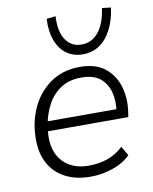

<svg xmlns="http://www.w3.org/2000/svg" viewBox="-84 -804 696 876"><g transform="rotate(-10 264.0 -366.5)"><path d="M265 8Q198 8 149 -17.5Q100 -43 74 -90Q48 -137 48 -203Q48 -281 78 -347Q108 -413 165.5 -453.5Q223 -494 302 -494Q377 -494 420 -458.5Q463 -423 478.5 -367.5Q494 -312 484 -250L481 -230H93L100 -275H451L432 -262Q440 -313 429 -354Q418 -395 387.5 -420Q357 -445 301 -445Q243 -445 204 -418.5Q165 -392 143.5 -351Q122 -310 114 -267L111 -246Q101 -185 116.5 -139.5Q132 -94 170.5 -68.5Q209 -43 266 -43Q313 -43 353 -57Q393 -71 426 -102L451 -59Q418 -26 367.5 -9Q317 8 265 8ZM327 -548Q284 -548 252.5 -570.5Q221 -593 205 -635.5Q189 -678 192 -736L234 -741Q230 -670 256 -631.5Q282 -593 329 -593Q377 -593 408 -631.5Q439 -670 449 -741L490 -736Q482 -678 460 -635.5Q438 -593 404.5 -570.5Q371 -548 327 -548Z"/></g></svg>

Font: Nunito Sans 12pt ExtraLight 12pt Light
Style: Italic
Weight: 300
Italic angle: -9°
Version: Version 3.101;gftools[0.9.27]